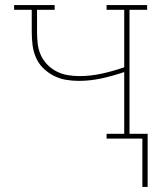

<svg xmlns="http://www.w3.org/2000/svg" viewBox="-20 -550 640 762"><path d="M545 192V0H403V-19H473V-264Q429 -249 383.5 -239Q338 -229 292 -229Q266 -229 240.5 -233.5Q215 -238 192 -250Q169 -262 150.5 -280.5Q132 -299 122 -323Q112 -347 109 -372.5Q106 -398 106 -424V-511H36V-530H197V-511H127V-424Q127 -401 129.5 -377.5Q132 -354 141.5 -332.5Q151 -311 167.5 -294Q184 -277 204.5 -266.5Q225 -256 248 -252Q271 -248 295 -248Q340 -248 385 -258Q430 -268 473 -283V-511H403V-530H564V-511H494V-19H566V192Z"/></svg>

Font: Iosevka Curly Slab ThEx
Style: Regular
Weight: 100
Width: 7
Monospace: yes
Designer: Belleve Invis
Foundry: Belleve Invis
Version: Version 11.1.0; ttfautohint (v1.8.3)